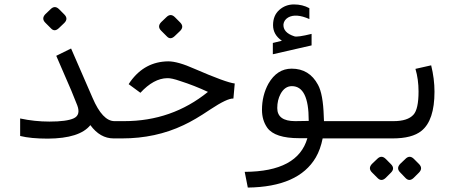

<svg xmlns="http://www.w3.org/2000/svg" viewBox="-20 -625 2040 867"><path d="M493 0Q432 0 388 -60Q340 0 196 1Q119 1 71 -11V-90Q136 -76 203 -76Q282 -76 313.5 -91Q345 -106 329 -149Q305 -208 302 -216L234 -373L301 -406L398 -183Q443 -78 497 -78H516V0ZM246.8 -583.4 270.3 -559.8Q289.6 -540.6 270.3 -521.3L245.7 -497.8Q226.4 -479.6 210.4 -496.7L185.8 -521.3Q165.5 -540.6 184.7 -560.9L208.3 -583.4Q227.5 -602.6 246.8 -583.4Z M769.8 -547.4 793.3 -523.8Q812.6 -504.6 793.3 -485.3L768.7 -461.8Q749.4 -443.6 733.4 -460.7L708.8 -485.3Q688.5 -504.6 707.7 -524.9L731.3 -547.4Q750.5 -566.6 769.8 -547.4ZM794 -259Q754 -273 735 -272Q674 -271 614 -206L561 -245Q561 -245 569 -257Q634 -347 740 -348Q783 -348 859 -314Q1002 -252 1040 -248L1034 -180Q1007 -182 930 -131Q859 -83 809 -60Q683 0 531 0H498V-78H541Q756 -78 919 -210Q857 -239 794 -259Z M1437 0Q1427 50 1406 86Q1328 219 1099 222L1085 151Q1325 150 1368 -1H1331Q1221 -1 1187 -48Q1163 -82 1163 -129Q1163 -194 1192 -247Q1231 -315 1297 -315Q1377 -315 1416 -242Q1439 -200 1442 -100L1443 -78H1514V0ZM1313 -78Q1340 -78 1374 -79V-82Q1374 -236 1298 -236Q1266 -236 1247 -201Q1232 -173 1232 -137Q1232 -78 1313 -78ZM1253 -441Q1213 -468 1213 -511.5Q1213 -555 1241 -580Q1269 -605 1307.5 -605Q1346 -605 1377 -588V-539Q1316 -566 1281 -546Q1263 -535 1260 -516Q1257 -478 1309 -461Q1322 -456 1387 -472V-420L1212 -380V-431Z M1757 -78Q1821 -78 1847 -107Q1870 -132 1870 -212Q1870 -267 1856 -314L1927 -330Q1942 -269 1942 -211Q1942 -81 1883 -34Q1841 0 1753 0H1500V-78ZM1849.1 92.6 1872.6 116.2Q1890.8 135.4 1871.6 154.7L1848 178.2Q1828.8 196.4 1811.7 179.3L1788.1 154.7Q1767.8 135.4 1787 115.1L1810.6 92.6Q1829.8 73.4 1849.1 92.6ZM1721.8 92.6 1745.3 116.2Q1764.6 135.4 1745.3 154.7L1721.8 178.2Q1702.5 196.4 1685.4 179.3L1660.8 154.7Q1640.5 135.4 1659.7 115.1L1683.3 92.6Q1702.5 73.4 1721.8 92.6Z"/></svg>

Font: Vazir Code
Style: Code
Weight: 400
Foundry: DejaVu fonts team - Redesigned by Saber Rastikerdar
Version: Version 1.1.2